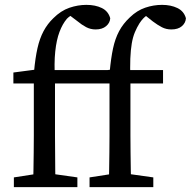

<svg xmlns="http://www.w3.org/2000/svg" viewBox="-20 -769 784 789"><path d="M37 0V-40L147 -57H178L298 -40V0ZM116 0Q117 -35 117.5 -70.5Q118 -106 118.5 -141.5Q119 -177 119 -212V-426H35V-471L149 -486L119 -466L120 -476Q125 -531 134 -571Q143 -611 159 -641Q175 -671 199 -694Q230 -725 265 -737Q300 -749 335 -749Q372 -749 398.5 -736Q425 -723 433 -694Q432 -675 416 -661.5Q400 -648 373 -648Q352 -648 334 -657.5Q316 -667 298 -682L253 -716L258 -721H307L312 -718Q294 -715 280.5 -709.5Q267 -704 255 -692Q237 -671 224.5 -638Q212 -605 207 -557Q202 -509 206 -443V-212Q206 -177 206.5 -141.5Q207 -106 207 -70.5Q207 -35 208 0ZM163 -426V-481H464V-426ZM348 0V-40L458 -57H489L610 -40V0ZM427 0Q428 -35 428.5 -70.5Q429 -106 429.5 -141.5Q430 -177 430 -212V-426H346V-471L459 -486L430 -466L431 -476Q436 -530 444.5 -570Q453 -610 469.5 -641Q486 -672 514 -698Q543 -726 577 -737.5Q611 -749 646 -749Q682 -749 709 -736Q736 -723 744 -694Q743 -675 727.5 -661.5Q712 -648 684 -648Q663 -648 645.5 -657Q628 -666 608 -681L564 -716L569 -721H618L623 -718Q599 -715 583.5 -705.5Q568 -696 553 -673Q543 -657 534.5 -637Q526 -617 521.5 -590.5Q517 -564 515.5 -528Q514 -492 516 -443V-212Q516 -177 516.5 -141.5Q517 -106 517.5 -70.5Q518 -35 519 0ZM474 -426V-481H650V-426Z"/></svg>

Font: Source Serif 4 18pt
Style: Regular
Weight: 400
Designer: Frank Grießhammer
Foundry: Adobe Systems Incorporated
Version: Version 4.004;hotconv 1.0.116;makeotfexe 2.5.65601